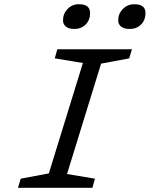

<svg xmlns="http://www.w3.org/2000/svg" viewBox="-20 -888 708 908"><path d="M65 0 78 -43 211 -68 372 -590 239 -612 251 -655H604L591 -612L458 -587L297 -65L429 -43L417 0ZM406 -826Q406 -793 385 -772Q364 -751 331 -751Q306 -751 292 -762Q278 -773 278 -792Q278 -823 299.5 -845.5Q321 -868 353 -868Q380 -868 393 -857.5Q406 -847 406 -826ZM668 -826Q668 -793 647 -772Q626 -751 593 -751Q567 -751 553 -762Q539 -773 539 -792Q539 -823 561 -845.5Q583 -868 615 -868Q642 -868 655 -857.5Q668 -847 668 -826Z"/></svg>

Font: Intel One Mono
Style: Italic
Weight: 400
Italic angle: -16°
Monospace: yes
Designer: Fred Shallcrass
Foundry: Frere-Jones Type LLC
Version: Version 1.400;hotconv 1.1.0;makeotfexe 2.6.0;FJTRelease1.4